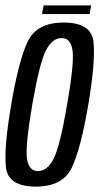

<svg xmlns="http://www.w3.org/2000/svg" viewBox="-20 -687 371 711"><path d="M113 4Q10 4 2 -67.5Q-6 -139 21.5 -299.5Q49 -461.5 82.2 -532.5Q115.5 -603.5 215.5 -603.5Q318.5 -603.5 326.2 -532Q334 -460.5 307 -299.5Q279.5 -138 246.2 -67Q213 4 113 4ZM120.5 -53.5Q155.5 -53.5 179 -100Q202.5 -146.5 228.5 -299.5Q255 -451.5 248.8 -498.8Q242.5 -546 208 -546Q173 -546 149.5 -499Q126 -452 99.5 -299.5Q73.5 -147.5 79.8 -100.5Q86 -53.5 120.5 -53.5ZM135.5 -635 141.5 -667H317.5L312 -635Z"/></svg>

Font: Anybody Condensed Regular
Style: Italic
Weight: 400
Width: 3
Italic angle: -10°
Designer: Tyler Finck
Foundry: Etcetera Type Company
Version: Version 1.010; ttfautohint (v1.8.3) -l 8 -r 50 -G 200 -x 14 